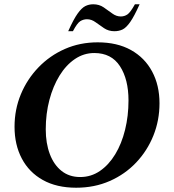

<svg xmlns="http://www.w3.org/2000/svg" viewBox="-20 -868 814 898"><path d="M336 10Q245 10 180.5 -26Q116 -62 82 -126.5Q48 -191 48 -275Q48 -356 77.5 -427Q107 -498 160 -553Q213 -608 283.5 -639Q354 -670 437 -670Q528 -670 592.5 -634Q657 -598 691.5 -533.5Q726 -469 726 -385Q726 -305 697.5 -234Q669 -163 617 -108Q565 -53 493.5 -21.5Q422 10 336 10ZM355 -40Q406 -40 447.5 -68.5Q489 -97 519 -146.5Q549 -196 565 -261Q581 -326 581 -398Q581 -497 541 -558.5Q501 -620 421 -620Q372 -620 330.5 -592Q289 -564 258.5 -514.5Q228 -465 211 -400.5Q194 -336 194 -263Q194 -198 213 -147.5Q232 -97 268 -68.5Q304 -40 355 -40ZM299 -722Q324 -778 343 -804.5Q362 -831 379 -839.5Q396 -848 416 -848Q444 -848 465 -833.5Q486 -819 505 -805Q524 -791 545 -791Q562 -791 576 -800.5Q590 -810 611 -848H633Q608 -792 589 -765Q570 -738 553 -730Q536 -722 515 -722Q488 -722 467 -736Q446 -750 427 -764Q408 -778 387 -778Q370 -778 355.5 -769Q341 -760 321 -722Z"/></svg>

Font: Spectral
Style: Bold Italic
Weight: 700
Italic angle: -10°
Designer: Jean-Baptiste Levee
Foundry: Production Type
Version: Version 2.001